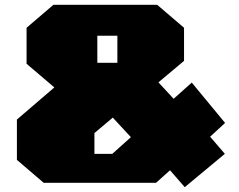

<svg xmlns="http://www.w3.org/2000/svg" viewBox="-20 -757 991 795"><path d="M745 18 684 -52 626 0H161L50 -95V-262L205 -395L90 -493V-642L201 -737H631L742 -642V-505L636 -416L699 -348L774 -415L912 -248L850 -191L911 -120ZM383 -497H466V-609H383ZM371 -120H445L522 -189L447 -270L371 -206Z"/></svg>

Font: Tomorrow ExtraBold
Style: Regular
Weight: 800
Designer: Tony de Marco, Monica Rizzolli
Foundry: Just in Type
Version: Version 2.002